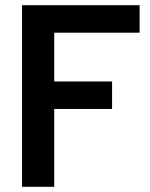

<svg xmlns="http://www.w3.org/2000/svg" viewBox="-20 -720 578 740"><path d="M65 0H189V-300H412V-406H189V-594H518V-700H65Z"/></svg>

Font: Vanilla Cream
Style: Bold
Weight: 700
Designer: Jeremy Tribby, Jinavaṁso
Foundry: Tribby Type
Version: Version 1.422;Glyphs 3.1.2 (3151)